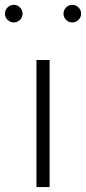

<svg xmlns="http://www.w3.org/2000/svg" viewBox="-35 -754 347 774"><path d="M112 0H165V-512H112ZM256.5 -663.5Q271 -663.5 281.5 -674Q292 -684.5 292 -699Q292 -713.5 281.5 -724Q271 -734.5 256.5 -734.5Q242 -734.5 231.5 -724Q221 -713.5 221 -699Q221 -684.5 231.5 -674Q242 -663.5 256.5 -663.5ZM20.5 -663.5Q35 -663.5 45.5 -674Q56 -684.5 56 -699Q56 -713.5 45.5 -724Q35 -734.5 20.5 -734.5Q6 -734.5 -4.5 -724Q-15 -713.5 -15 -699Q-15 -684.5 -4.5 -674Q6 -663.5 20.5 -663.5Z"/></svg>

Font: Spartan Light
Style: Regular
Weight: 300
Designer: Matt Bailey, Mirko Velimirovic
Foundry: Matt Bailey
Version: Version 1.003; ttfautohint (v1.8.3)